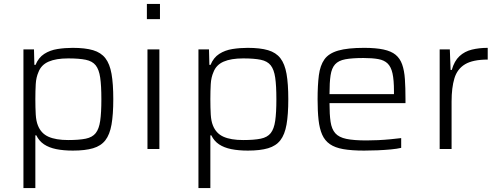

<svg xmlns="http://www.w3.org/2000/svg" viewBox="-20 -763 2549 983"><path d="M100 200V-510H154L156 -431H162Q177 -468 206.5 -487Q236 -506 274 -512Q312 -518 352 -518Q416 -518 456.5 -506Q497 -494 519.5 -465Q542 -436 551 -385Q560 -334 560 -255Q560 -177 551 -125.5Q542 -74 519.5 -45Q497 -16 456.5 -4Q416 8 353 8Q305 8 268 0.5Q231 -7 205.5 -24Q180 -41 166 -70H161V200ZM329 -46Q385 -46 419 -53Q453 -60 470 -81.5Q487 -103 493 -144.5Q499 -186 499 -255Q499 -324 493 -365.5Q487 -407 470 -428.5Q453 -450 419 -457Q385 -464 329 -464Q267 -464 229 -447.5Q191 -431 177 -394Q165 -367 163 -332.5Q161 -298 161 -255Q161 -211 163 -177Q165 -143 174 -121Q190 -80 228 -63Q266 -46 329 -46Z M732 -665V-743H799V-665ZM735 0V-510H796V0Z M996 200V-510H1050L1052 -431H1058Q1073 -468 1102.5 -487Q1132 -506 1170 -512Q1208 -518 1248 -518Q1312 -518 1352.5 -506Q1393 -494 1415.5 -465Q1438 -436 1447 -385Q1456 -334 1456 -255Q1456 -177 1447 -125.5Q1438 -74 1415.5 -45Q1393 -16 1352.5 -4Q1312 8 1249 8Q1201 8 1164 0.5Q1127 -7 1101.5 -24Q1076 -41 1062 -70H1057V200ZM1225 -46Q1281 -46 1315 -53Q1349 -60 1366 -81.5Q1383 -103 1389 -144.5Q1395 -186 1395 -255Q1395 -324 1389 -365.5Q1383 -407 1366 -428.5Q1349 -450 1315 -457Q1281 -464 1225 -464Q1163 -464 1125 -447.5Q1087 -431 1073 -394Q1061 -367 1059 -332.5Q1057 -298 1057 -255Q1057 -211 1059 -177Q1061 -143 1070 -121Q1086 -80 1124 -63Q1162 -46 1225 -46Z M1844 8Q1780 8 1737.5 0.5Q1695 -7 1669 -25Q1643 -43 1629.5 -73.5Q1616 -104 1611 -148.5Q1606 -193 1606 -254Q1606 -327 1612.5 -377.5Q1619 -428 1641 -459Q1663 -490 1711.5 -504Q1760 -518 1844 -518Q1904 -518 1943.5 -509.5Q1983 -501 2005.5 -482.5Q2028 -464 2039 -433Q2050 -402 2053 -358Q2056 -314 2056 -255V-235H1667Q1667 -177 1672.5 -139.5Q1678 -102 1696.5 -81Q1715 -60 1753 -52Q1791 -44 1856 -44Q1884 -44 1916 -45.5Q1948 -47 1979 -50Q2010 -53 2034 -56V-6Q2013 -1 1981 2Q1949 5 1913.5 6.5Q1878 8 1844 8ZM1997 -262V-297Q1997 -354 1989.5 -387.5Q1982 -421 1964.5 -438Q1947 -455 1916.5 -460.5Q1886 -466 1841 -466Q1783 -466 1748 -459.5Q1713 -453 1695.5 -433.5Q1678 -414 1672.5 -377.5Q1667 -341 1667 -281H2017Z M2231 0V-510H2283L2287 -405H2293Q2306 -451 2332.5 -475.5Q2359 -500 2396 -509Q2433 -518 2477 -518V-458Q2401 -458 2361 -434Q2321 -410 2306.5 -362Q2292 -314 2292 -243V0Z"/></svg>

Font: Saira SemiExpanded Light
Style: Regular
Weight: 300
Width: 6
Designer: Hector Gatti with collaboration of the Omnibus-Type team
Foundry: Omnibus-Type
Version: Version 1.101